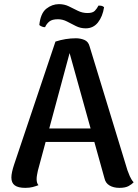

<svg xmlns="http://www.w3.org/2000/svg" viewBox="-20 -895 666 928"><path d="M347 -710Q369 -710 388 -702Q407 -694 413 -671L596 -72Q600 -60 607.5 -43Q615 -26 626 -14Q618 -5 602 4Q586 13 557 13Q529 13 509.5 1.5Q490 -10 485 -33L309 -665L323 -663L163 -70Q161 -60 159 -49.5Q157 -39 157 -29Q157 -19 159.5 -11.5Q162 -4 166 0Q153 5 138 9Q123 13 102 13Q68 13 51.5 1Q35 -11 35 -37Q35 -49 38.5 -65Q42 -81 48 -99L248 -694Q297 -710 347 -710ZM171 -274H498V-209H171ZM483 -860Q476 -815 453.5 -786.5Q431 -758 394 -758Q369 -758 347 -769Q325 -780 304 -791Q283 -802 260 -802Q232 -802 218.5 -791Q205 -780 198 -764Q192 -763 184 -766Q176 -769 170 -774Q176 -831 204 -853Q232 -875 265 -875Q291 -875 312.5 -864.5Q334 -854 356 -843Q378 -832 403 -832Q428 -832 438.5 -843Q449 -854 456 -868Q466 -868 472 -866.5Q478 -865 483 -860Z"/></svg>

Font: Arima Thin SemiBold
Style: Regular
Weight: 600
Version: Version 1.100